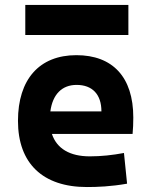

<svg xmlns="http://www.w3.org/2000/svg" viewBox="-20 -752 626 782"><path d="M334 9.8C376 9.8 431.2 7.8 497.6 -3.9L484.9 -128.9C437.5 -120.1 392.6 -115.2 345.7 -115.2C264.6 -115.2 211.4 -146.5 191.4 -206.5H520C522 -227.5 522.9 -249 522.9 -273.4C522.9 -438.5 438.5 -527.3 291 -527.3C140.1 -527.3 53.2 -428.7 53.2 -259.8C53.2 -85.9 154.8 9.8 334 9.8ZM83 -609.4H502.9V-731.9H83ZM185.1 -298.3C194.3 -367.7 232.4 -406.2 292 -406.2C355.5 -406.2 393.1 -368.2 393.1 -298.3Z"/></svg>

Font: Cascadia Mono NF
Style: Bold
Weight: 700
Monospace: yes
Designer: Aaron Bell
Foundry: Saja Typeworks
Version: Version 2404.023